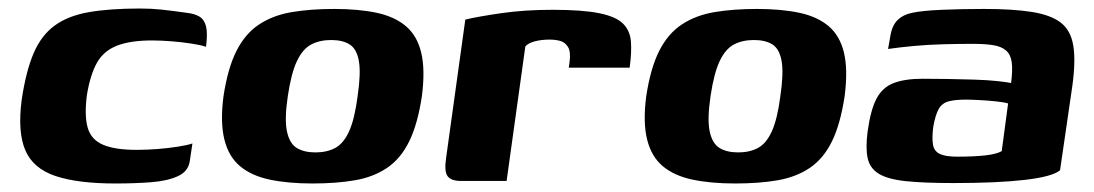

<svg xmlns="http://www.w3.org/2000/svg" viewBox="-20 -425 2570 451"><path d="M251 6Q163 6 110.5 -11.5Q58 -29 39.5 -72Q21 -115 31 -191Q41 -258 59 -300Q77 -342 108.5 -365Q140 -388 189 -396.5Q238 -405 309 -405Q335 -405 359 -402.5Q383 -400 418 -395Q437 -393 448.5 -386Q460 -379 464 -363Q468 -347 464 -315Q453 -319 430.5 -322.5Q408 -326 383 -328Q358 -330 337 -330Q287 -330 255.5 -318Q224 -306 208 -278Q192 -250 184 -201Q178 -153 186 -125Q194 -97 222 -85Q250 -73 301 -73Q325 -73 350.5 -75Q376 -77 398 -80.5Q420 -84 432 -88L426 -48Q423 -23 398.5 -11.5Q374 0 335.5 3Q297 6 251 6Z M714 6Q657 6 614 -3Q571 -12 544 -34.5Q517 -57 507 -97.5Q497 -138 505 -199Q515 -265 535.5 -305.5Q556 -346 588.5 -367.5Q621 -389 665 -396.5Q709 -404 765 -404Q822 -404 864.5 -395Q907 -386 933.5 -363.5Q960 -341 969.5 -301Q979 -261 971 -199Q961 -133 941 -92.5Q921 -52 889 -30.5Q857 -9 813.5 -1.5Q770 6 714 6ZM721 -67Q748 -67 767.5 -77.5Q787 -88 800 -116.5Q813 -145 820 -199Q828 -253 823 -281.5Q818 -310 801.5 -320.5Q785 -331 758 -331Q731 -331 711 -320.5Q691 -310 677.5 -281.5Q664 -253 656 -199Q648 -145 654 -116.5Q660 -88 677 -77.5Q694 -67 721 -67Z M1170 0H1062Q1040 0 1031.5 -11Q1023 -22 1028 -55L1073 -379Q1102 -386 1157 -394Q1212 -402 1278 -402Q1348 -402 1387.5 -394Q1427 -386 1443.5 -369.5Q1460 -353 1462 -327.5Q1464 -302 1459 -266H1316L1318 -280Q1321 -304 1314 -315Q1307 -326 1295.5 -329Q1284 -332 1271 -332Q1252 -332 1236.5 -328Q1221 -324 1214 -316Z M1707 6Q1650 6 1607 -3Q1564 -12 1537 -34.5Q1510 -57 1500 -97.5Q1490 -138 1498 -199Q1508 -265 1528.5 -305.5Q1549 -346 1581.5 -367.5Q1614 -389 1658 -396.5Q1702 -404 1758 -404Q1815 -404 1857.5 -395Q1900 -386 1926.5 -363.5Q1953 -341 1962.5 -301Q1972 -261 1964 -199Q1954 -133 1934 -92.5Q1914 -52 1882 -30.5Q1850 -9 1806.5 -1.5Q1763 6 1707 6ZM1714 -67Q1741 -67 1760.5 -77.5Q1780 -88 1793 -116.5Q1806 -145 1813 -199Q1821 -253 1816 -281.5Q1811 -310 1794.5 -320.5Q1778 -331 1751 -331Q1724 -331 1704 -320.5Q1684 -310 1670.5 -281.5Q1657 -253 1649 -199Q1641 -145 1647 -116.5Q1653 -88 1670 -77.5Q1687 -67 1714 -67Z M2220 5Q2150 5 2107.5 0.5Q2065 -4 2044 -17Q2023 -30 2018 -54Q2013 -78 2018 -116Q2025 -167 2039 -193.5Q2053 -220 2079.5 -230Q2106 -240 2147 -240Q2173 -240 2205 -239.5Q2237 -239 2268.5 -238Q2300 -237 2323 -234.5Q2346 -232 2355 -230Q2359 -261 2356.5 -279Q2354 -297 2343 -306.5Q2332 -316 2312.5 -319Q2293 -322 2264 -322Q2230 -322 2194.5 -321Q2159 -320 2126.5 -317Q2094 -314 2066 -310L2071 -338Q2075 -365 2088.5 -378Q2102 -391 2123 -395Q2146 -400 2192.5 -402Q2239 -404 2292 -404Q2359 -404 2403.5 -397Q2448 -390 2471.5 -372Q2495 -354 2501 -318.5Q2507 -283 2499 -224L2470 -25Q2452 -10 2387.5 -2.5Q2323 5 2220 5ZM2228 -57Q2268 -57 2294.5 -60Q2321 -63 2333 -70L2348 -182Q2338 -185 2318.5 -187Q2299 -189 2279.5 -190Q2260 -191 2248 -191Q2224 -191 2208.5 -187Q2193 -183 2185 -169Q2177 -155 2172 -126Q2169 -101 2171.5 -85.5Q2174 -70 2187.5 -63.5Q2201 -57 2228 -57Z"/></svg>

Font: Genos Thin
Style: Bold Italic
Weight: 700
Italic angle: -8°
Version: Version 1.010